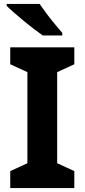

<svg xmlns="http://www.w3.org/2000/svg" viewBox="-20 -954 429 974"><path d="M357 0H32V-86L119 -126V-588L32 -628V-714H357V-628L270 -588V-126L357 -86ZM181 -934Q196 -912 216.5 -884.5Q237 -857 258.5 -831.5Q280 -806 296 -787V-774H197Q178 -787 152.5 -806.5Q127 -826 100.5 -848Q74 -870 51 -890Q28 -910 14 -924V-934Z"/></svg>

Font: Noto Sans Malayalam
Style: Regular
Weight: 400
Designer: Jelle Bosma - Monotype Design Team
Foundry: Monotype Imaging Inc.
Version: Version 2.103